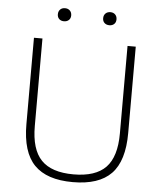

<svg xmlns="http://www.w3.org/2000/svg" viewBox="-60 -964 856 1024"><g transform="rotate(5 367.5 -452.0)"><path d="M368 9Q228.5 9 161.8 -59.5Q95 -128 95 -277.5V-740H140.5V-271.5Q140.5 -146.5 195.5 -89.5Q250.5 -32.5 368 -32.5Q486 -32.5 541 -89.5Q596 -146.5 596 -271.5V-740H640V-277.5Q640 -128 573.8 -59.5Q507.5 9 368 9ZM489.5 -841.5Q473.5 -841.5 463.5 -850.8Q453.5 -860 453.5 -876Q453.5 -892 463.5 -901.8Q473.5 -911.5 489.5 -911.5Q505.5 -911.5 515.2 -901.8Q525 -892 525 -876Q525 -860 515.2 -850.8Q505.5 -841.5 489.5 -841.5ZM246.5 -841.5Q230.5 -841.5 220.8 -850.8Q211 -860 211 -876Q211 -892 220.8 -901.8Q230.5 -911.5 246.5 -911.5Q262.5 -911.5 272.5 -901.8Q282.5 -892 282.5 -876Q282.5 -860 272.5 -850.8Q262.5 -841.5 246.5 -841.5Z"/></g></svg>

Font: Encode Sans Semi Expanded ExtraLight
Style: Regular
Weight: 200
Width: 6
Designer: Multiple Designers
Foundry: Impallari Type
Version: Version 3.000; ttfautohint (v1.8.3) -l 8 -r 50 -G 200 -x 14 